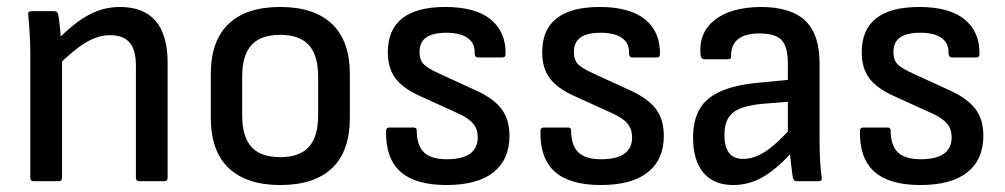

<svg xmlns="http://www.w3.org/2000/svg" viewBox="-20 -520 2883 551"><path d="M380 0Q370 0 370 -10V-331Q370 -377 352 -398Q334 -419 296 -419Q261 -419 225.5 -397.5Q190 -376 144 -330L140 -401Q171 -433 200 -455Q229 -477 259.5 -488.5Q290 -500 324 -500Q392 -500 426.5 -460Q461 -420 461 -340V-10Q461 0 451 0ZM77 0Q67 0 67 -10V-366Q67 -395 65 -426Q63 -457 61 -477Q59 -488 71 -488H136Q144 -488 147 -479Q150 -464 152.5 -436Q155 -408 156 -388L158 -361V-10Q158 0 149 0Z M784 11Q688 11 636.5 -37.5Q585 -86 585 -182V-307Q585 -403 636 -451.5Q687 -500 784 -500Q881 -500 932.5 -451.5Q984 -403 984 -307V-182Q984 -86 933 -37.5Q882 11 784 11ZM784 -69Q840 -69 866.5 -98.5Q893 -128 893 -189V-300Q893 -361 866.5 -390.5Q840 -420 784 -420Q728 -420 701.5 -390.5Q675 -361 675 -300V-189Q675 -128 701.5 -98.5Q728 -69 784 -69Z M1261 11Q1172 11 1129 -27.5Q1086 -66 1088 -145Q1088 -154 1098 -154H1167Q1176 -154 1176 -146Q1176 -103 1196.5 -83Q1217 -63 1262 -63Q1307 -63 1329 -79Q1351 -95 1351 -126Q1351 -149 1338 -165Q1325 -181 1294 -195L1186 -244Q1137 -266 1115 -295Q1093 -324 1093 -370Q1093 -435 1134.5 -467.5Q1176 -500 1258 -500Q1344 -500 1388 -464.5Q1432 -429 1431 -364Q1431 -355 1421 -355H1352Q1342 -355 1342 -369Q1343 -396 1322 -411Q1301 -426 1261 -426Q1222 -426 1203 -412.5Q1184 -399 1184 -371Q1184 -348 1195.5 -336Q1207 -324 1240 -309L1347 -260Q1397 -237 1419.5 -207Q1442 -177 1442 -130Q1442 -62 1396 -25.5Q1350 11 1261 11Z M1704 11Q1615 11 1572 -27.5Q1529 -66 1531 -145Q1531 -154 1541 -154H1610Q1619 -154 1619 -146Q1619 -103 1639.5 -83Q1660 -63 1705 -63Q1750 -63 1772 -79Q1794 -95 1794 -126Q1794 -149 1781 -165Q1768 -181 1737 -195L1629 -244Q1580 -266 1558 -295Q1536 -324 1536 -370Q1536 -435 1577.5 -467.5Q1619 -500 1701 -500Q1787 -500 1831 -464.5Q1875 -429 1874 -364Q1874 -355 1864 -355H1795Q1785 -355 1785 -369Q1786 -396 1765 -411Q1744 -426 1704 -426Q1665 -426 1646 -412.5Q1627 -399 1627 -371Q1627 -348 1638.5 -336Q1650 -324 1683 -309L1790 -260Q1840 -237 1862.5 -207Q1885 -177 1885 -130Q1885 -62 1839 -25.5Q1793 11 1704 11Z M2266 0Q2257 0 2255 -12Q2253 -24 2250 -49.5Q2247 -75 2246 -97L2241 -128V-338Q2241 -386 2223 -405Q2205 -424 2160 -424Q2078 -424 2078 -360Q2079 -350 2070 -350H2001Q1991 -350 1990 -366Q1986 -428 2032 -463.5Q2078 -499 2163 -500Q2249 -500 2290.5 -461Q2332 -422 2332 -338V-121Q2332 -87 2333.5 -59.5Q2335 -32 2338 -11Q2340 0 2329 0ZM2084 11Q2029 11 1999 -24Q1969 -59 1969 -125Q1969 -175 1988 -207.5Q2007 -240 2049.5 -258.5Q2092 -277 2161 -283L2254 -292V-229L2167 -222Q2106 -216 2082.5 -196Q2059 -176 2059 -133Q2059 -99 2072 -81.5Q2085 -64 2113 -64Q2144 -64 2177 -85.5Q2210 -107 2258 -161L2261 -92Q2213 -38 2172 -13.5Q2131 11 2084 11Z M2621 11Q2532 11 2489 -27.5Q2446 -66 2448 -145Q2448 -154 2458 -154H2527Q2536 -154 2536 -146Q2536 -103 2556.5 -83Q2577 -63 2622 -63Q2667 -63 2689 -79Q2711 -95 2711 -126Q2711 -149 2698 -165Q2685 -181 2654 -195L2546 -244Q2497 -266 2475 -295Q2453 -324 2453 -370Q2453 -435 2494.5 -467.5Q2536 -500 2618 -500Q2704 -500 2748 -464.5Q2792 -429 2791 -364Q2791 -355 2781 -355H2712Q2702 -355 2702 -369Q2703 -396 2682 -411Q2661 -426 2621 -426Q2582 -426 2563 -412.5Q2544 -399 2544 -371Q2544 -348 2555.5 -336Q2567 -324 2600 -309L2707 -260Q2757 -237 2779.5 -207Q2802 -177 2802 -130Q2802 -62 2756 -25.5Q2710 11 2621 11Z"/></svg>

Font: Sofia Sans Semi Condensed Medium
Style: Regular
Weight: 500
Designer: Botio Nikoltchev, Ani Petrova
Foundry: lettersoup
Version: Version 4.100